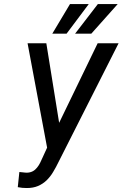

<svg xmlns="http://www.w3.org/2000/svg" viewBox="-20 -927 612 959"><path d="M423.3 -906.7H329.6L241.2 -758.8H312.5ZM567.9 -906.7H468.8L355 -758.8H436ZM467.8 -710.9 275.4 -313.5 211.4 -710.9H117.7L215.3 -189.5L192.9 -140.6C189 -131.8 185.1 -123 180.7 -114.3C176.3 -105 170.9 -97.2 165 -89.8C159.2 -82.5 152.3 -76.2 144 -71.8C135.7 -67.4 126.5 -64.9 115.2 -64.5C108.9 -64.5 102.5 -64.9 96.2 -65.9L76.7 -67.9L68.8 7.8C76.2 9.3 84 10.3 91.3 11.2C98.6 11.7 106.4 12.2 113.8 12.2C135.3 12.2 153.8 8.8 169.9 2C186 -4.9 200.2 -14.2 212.9 -26.4C225.1 -38.6 236.3 -52.2 245.6 -68.4C254.9 -84 264.2 -100.6 272.5 -118.2L572.3 -710.9Z"/></svg>

Font: Roboto Condensed
Style: Italic
Weight: 400
Designer: Google
Version: Version 1.000;PS 001.000;hotconv 1.0.88;makeotf.lib2.5.64775